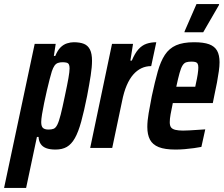

<svg xmlns="http://www.w3.org/2000/svg" viewBox="-73 -725 1096 941"><path d="M-53 196 97 -510H200L191 -451H198Q209 -478 223.5 -492.5Q238 -507 255.5 -512.5Q273 -518 288 -518Q319 -518 338.5 -510Q358 -502 368 -482Q378 -462 378 -427Q378 -397 371.5 -355Q365 -313 354 -255Q339 -180 325 -129Q311 -78 294 -48Q277 -18 254.5 -5Q232 8 199 8Q171 8 153 1Q135 -6 126 -20Q117 -34 116 -54H108L55 196ZM165 -90Q180 -90 190 -94Q200 -98 208 -114Q216 -130 224.5 -163.5Q233 -197 245 -255Q257 -311 262.5 -342.5Q268 -374 268 -390Q268 -403 264.5 -409.5Q261 -416 253 -418Q245 -420 233 -420Q221 -420 211 -416.5Q201 -413 194 -403Q187 -393 181 -375Q177 -362 170.5 -337.5Q164 -313 157 -282.5Q150 -252 143.5 -221Q137 -190 133 -165Q129 -140 129 -127Q129 -105 138 -97.5Q147 -90 165 -90Z M369 0 476 -510H579L566 -428H573Q588 -464 605.5 -483.5Q623 -503 645 -510.5Q667 -518 693 -518L668 -401Q642 -401 620 -390.5Q598 -380 580 -359.5Q562 -339 548 -306.5Q534 -274 525 -228L477 0Z M787 8Q735 8 705 -4Q675 -16 662 -40.5Q649 -65 649 -103Q649 -132 655.5 -170Q662 -208 671 -254Q686 -324 700 -374Q714 -424 735 -456Q756 -488 790 -503Q824 -518 878 -518Q925 -518 952 -508Q979 -498 991 -476.5Q1003 -455 1003 -420Q1003 -401 999.5 -376Q996 -351 990.5 -321Q985 -291 977 -255L970 -220H774Q767 -187 763 -164.5Q759 -142 759 -126Q759 -109 765.5 -100.5Q772 -92 787 -88.5Q802 -85 824 -85Q836 -85 855 -86Q874 -87 895 -88.5Q916 -90 933 -91L914 -5Q899 -2 877.5 1Q856 4 832.5 6Q809 8 787 8ZM791 -300H884L887 -315Q893 -341 896 -361.5Q899 -382 899 -394Q899 -407 895.5 -413Q892 -419 884.5 -421Q877 -423 865 -423Q849 -423 839 -419.5Q829 -416 821.5 -404Q814 -392 807 -367Q800 -342 791 -300ZM831 -567 832 -572 890 -705H1001L1000 -700L923 -567Z"/></svg>

Font: Saira ExtraCondensed
Style: Bold Italic
Weight: 700
Width: 2
Italic angle: -12°
Designer: Hector Gatti with collaboration of the Omnibus-Type team
Foundry: Omnibus-Type
Version: Version 1.101